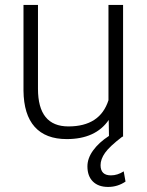

<svg xmlns="http://www.w3.org/2000/svg" viewBox="-20 -548 589 770"><path d="M470.7 0Q419.4 39.1 401.4 64.7Q383.3 90.3 383.3 114.3Q383.3 155.3 424.8 155.3Q451.2 155.3 476.1 139.2L483.4 180.2Q451.7 201.7 413.6 201.7Q374.5 201.7 352.5 179.9Q330.6 158.2 330.6 119.1Q330.6 86.9 353.5 55.2Q376.5 23.4 417 -2.9L416 -66.9Q363.3 9.8 247.6 9.8Q163.1 9.8 119.1 -39.3Q75.2 -88.4 74.2 -184.6V-528.3H132.3V-191.9Q132.3 -41 254.4 -41Q381.3 -41 415 -146V-528.3H473.6V0Z"/></svg>

Font: Roboto-Light
Style: Regular
Weight: 300
Designer: Google
Version: Version 2.137; 2017